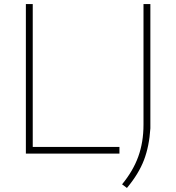

<svg xmlns="http://www.w3.org/2000/svg" viewBox="-20 -760 872 950"><path d="M108 0V-740H142V-33H571V0ZM584 152Q638.5 86 664.2 14.8Q690 -56.5 690 -143V-740H724V-125Q718.5 -37 692.5 31.5Q666.5 100 608 170Z"/></svg>

Font: Encode Sans Expanded Thin
Style: Regular
Weight: 250
Width: 7
Designer: Multiple Designers
Foundry: Impallari Type
Version: Version 2.000